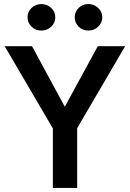

<svg xmlns="http://www.w3.org/2000/svg" viewBox="-20 -928 641 948"><path d="M116 -843Q116 -870 136 -889Q156 -908 184 -908Q212 -908 232.5 -889Q253 -870 253 -843Q253 -815 232.5 -796Q212 -777 184 -777Q156 -777 136 -796Q116 -815 116 -843ZM349 -843Q349 -870 368.5 -889Q388 -908 416 -908Q444 -908 464.5 -889Q485 -870 485 -843Q485 -815 464.5 -796Q444 -777 416 -777Q388 -777 368.5 -796Q349 -815 349 -843ZM463 -700H598L361 -295V0H241V-294L3 -700H138L300 -401Z"/></svg>

Font: Jost* Medium
Style: Regular
Weight: 500
Version: Version 3.7